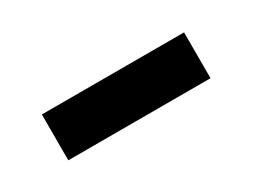

<svg xmlns="http://www.w3.org/2000/svg" viewBox="-25 -518 373 283"><g transform="rotate(-30 161.0 -376.0)"><path d="M40 -337V-415H282V-337Z"/></g></svg>

Font: Noto Sans Kannada UI
Style: Regular
Weight: 400
Designer: Jelle Bosma - Monotype Design Team
Foundry: Monotype Imaging Inc.
Version: Version 2.006